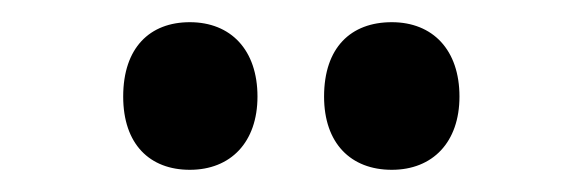

<svg xmlns="http://www.w3.org/2000/svg" viewBox="-20 -768 525 173"><path d="M91 -681C91 -638 115 -615 151 -615C188 -615 212 -640 212 -681C212 -723 188 -748 151 -748C115 -748 91 -725 91 -681ZM272 -681C272 -639 296 -615 333 -615C370 -615 394 -640 394 -681C394 -723 370 -748 333 -748C296 -748 272 -725 272 -681Z"/></svg>

Font: Noto Sans Ethiopic ExtraCondensed
Style: Bold
Weight: 700
Width: 2
Designer: Monotype Design Team
Foundry: Monotype Imaging Inc.
Version: Version 2.102